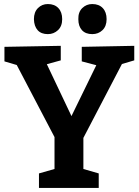

<svg xmlns="http://www.w3.org/2000/svg" viewBox="-20 -931 688 951"><path d="M173 0V-72L250 -94V-252L63 -609L2 -627V-699L281 -704V-632L212 -613L334 -356L457 -608L385 -627V-699L645 -704V-632L584 -614L393 -248V-94L469 -72V0ZM437 -762Q404 -762 386 -781.5Q368 -801 368 -836Q367 -871 387.5 -891Q408 -911 437 -911Q470 -911 489 -891Q508 -871 508 -836Q508 -801 487.5 -781.5Q467 -762 437 -762ZM217 -762Q184 -762 166.5 -781.5Q149 -801 148 -836Q148 -871 168 -891Q188 -911 217 -911Q250 -911 269 -891Q288 -871 288 -836Q288 -801 267 -781.5Q246 -762 217 -762Z"/></svg>

Font: Bitter
Style: Bold
Weight: 700
Designer: Sol Matas, and Bitter project Authors
Foundry: Sol Matas
Version: Version 2.001